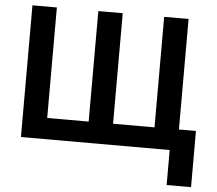

<svg xmlns="http://www.w3.org/2000/svg" viewBox="-58 -763 1144 1014"><g transform="rotate(5 514.0 -256.0)"><path d="M73.2 0V-698.2H202.6V-112.3H422.4V-698.2H551.8V-112.3H771.5V-698.2H900.9V-112.3H991.2V185.5H861.8V0Z"/></g></svg>

Font: SansationBold
Style: Bold
Weight: 700
Designer: Bernd Montag
Version: Version 1.301